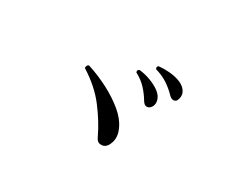

<svg xmlns="http://www.w3.org/2000/svg" viewBox="-86 -917 1171 989"><g transform="rotate(30 500.0 -422.5)"><path d="M582 -174Q567 -170 555 -174.5Q543 -179 534 -199Q500 -271 444.5 -344Q389 -417 299 -473Q298 -481 301.5 -487.5Q305 -494 312 -495Q377 -474 436.5 -443Q496 -412 541 -374.5Q586 -337 605 -295Q625 -253 615 -217.5Q605 -182 582 -174ZM687 -463Q678 -458 668 -460.5Q658 -463 648 -479Q629 -511 603.5 -538.5Q578 -566 540 -586Q535 -600 548 -605Q578 -602 608.5 -591.5Q639 -581 663.5 -565.5Q688 -550 699 -530Q710 -508 705.5 -489.5Q701 -471 687 -463ZM792 -564Q785 -557 774 -557.5Q763 -558 750 -571Q724 -598 693 -618.5Q662 -639 620 -651Q612 -664 624 -671Q653 -674 685.5 -671.5Q718 -669 746 -659Q774 -649 789 -630Q803 -612 801.5 -593Q800 -574 792 -564Z"/></g></svg>

Font: Zen Old Mincho Medium
Style: Regular
Weight: 500
Designer: Yoshimichi Ohira
Foundry: Positype
Version: Version 1.500